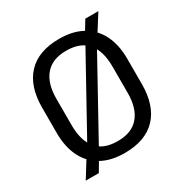

<svg xmlns="http://www.w3.org/2000/svg" viewBox="-164 -802 926 966"><g transform="rotate(-30 299.0 -319.5)"><path d="M299 12Q220 12 165 -18.8Q110 -49.5 81 -107.5Q52 -165.5 52 -246V-393.5Q52 -517.5 115 -584.2Q178 -651 299 -651Q378 -651 433 -620.2Q488 -589.5 517 -531.8Q546 -474 546 -393.5V-246Q546 -121.5 483 -54.8Q420 12 299 12ZM58.5 34 127 -76.5 145.5 -101 413.5 -585.5 422 -603.5 464 -673H540L472 -565.5L454.5 -540L188.5 -58.5L181.5 -46L134.5 34ZM299 -57.5Q380 -57.5 421 -105.8Q462 -154 462 -242.5V-397Q462 -485.5 422.2 -533.5Q382.5 -581.5 299 -581.5Q218.5 -581.5 177.5 -533.5Q136.5 -485.5 136.5 -397V-242.5Q136.5 -154 175.8 -105.8Q215 -57.5 299 -57.5Z"/></g></svg>

Font: Anek Bangla Medium
Style: Regular
Weight: 400
Version: Version 1.003